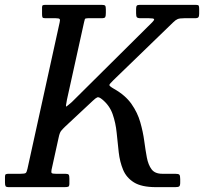

<svg xmlns="http://www.w3.org/2000/svg" viewBox="-68 -770 839 790"><path d="M-47.5 -19V-43Q-47.5 -51.5 -43.8 -53.2Q-40 -55 -31.5 -55H16.5Q33.5 -55 37.8 -58.2Q42 -61.5 45 -75.5L177.5 -678Q180 -688 177.5 -691.5Q175 -695 161.5 -695H118Q108.5 -695 106.8 -698.8Q105 -702.5 105 -712V-740Q105 -747 108.5 -748.5Q112 -750 119 -750H350.5Q361.5 -750 364.5 -746.8Q367.5 -743.5 367.5 -732V-717Q367.5 -704 365 -699.5Q362.5 -695 349.5 -695H293.5Q282.5 -695 281.2 -691.2Q280 -687.5 278 -679L207.5 -360Q201 -329 205.2 -331.8Q209.5 -334.5 227.5 -350L558.5 -678.5Q567.5 -687.5 566 -691.2Q564.5 -695 544.5 -695H511Q498.5 -695 495.2 -699Q492 -703 492 -715V-733Q492 -743 494.8 -746.5Q497.5 -750 507 -750H738.5Q748 -750 749.8 -746.2Q751.5 -742.5 751.5 -733V-714Q751.5 -703.5 748.5 -699.2Q745.5 -695 734 -695H690Q671.5 -695 663 -691.5Q654.5 -688 645 -678.5L398.5 -440Q383 -425 382 -420.5Q381 -416 401 -404.5Q448 -378 473 -342.2Q498 -306.5 509.2 -267Q520.5 -227.5 525.5 -190Q530.5 -152.5 536.2 -122Q542 -91.5 555.8 -73.2Q569.5 -55 599.5 -55H652.5Q666.5 -55 670 -51.2Q673.5 -47.5 673.5 -33V-19Q673.5 -6.5 669.5 -3.2Q665.5 0 653.5 0H573.5Q514.5 0 483.2 -19.5Q452 -39 438.5 -71.5Q425 -104 420.5 -143.5Q416 -183 412 -223.8Q408 -264.5 395.5 -300.2Q383 -336 352.5 -361Q339 -372 332.5 -369.5Q326 -367 314 -355.5L200.5 -249.5Q189.5 -239 183.5 -231.5Q177.5 -224 173.5 -205L144 -71Q142 -60.5 145 -57.8Q148 -55 161.5 -55H200.5Q212 -55 214.8 -51Q217.5 -47 217.5 -35V-15Q217.5 -4 213.2 -2Q209 0 197.5 0H-31.5Q-42.5 0 -45 -4Q-47.5 -8 -47.5 -19Z"/></svg>

Font: Besley* Narrow
Style: Italic
Weight: 400
Width: 4
Italic angle: -13°
Designer: Owen Earl
Foundry: indestructible type*
Version: Version 3.000; ttfautohint (v1.8.3)